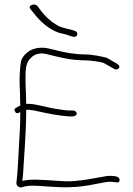

<svg xmlns="http://www.w3.org/2000/svg" viewBox="-20 -869 583 843"><path d="M45 -381C50 -369 59 -371 69 -377V-369C69 -326 67 -287 64 -243C60 -185 59 -119 52 -67C51 -57 59 -47 70 -46C73 -46 76 -47 79 -48H80C96 -53 116 -55 146 -53C228 -48 284 -41 368 -55C405 -62 426 -66 437 -68C446 -70 456 -71 464 -71C488 -71 502 -62 505 -76C508 -94 484 -97 464 -97C454 -97 444 -96 432 -93L363 -81C323 -75 291 -72 269 -73C214 -75 157 -83 102 -79L78 -75C79 -84 80 -91 81 -101C86 -189 95 -288 95 -382V-387H107C120 -386 137 -383 157 -378C193 -370 240 -361 280 -358H300C308 -358 317 -364 317 -370C317 -378 309 -384 300 -384H278C266 -385 252 -387 232 -390C194 -395 145 -411 111 -413H95V-418C95 -431 94 -444 94 -457C93 -478 92 -497 92 -514C92 -554 90 -593 116 -615C128 -629 153 -639 183 -632C235 -619 288 -604 356 -604C373 -604 429 -598 440 -590C455 -582 470 -572 484 -565C491 -562 500 -566 502 -570C508 -581 500 -585 488 -593C476 -598 464 -608 454 -612V-613H453C443 -619 383 -630 356 -630C309 -630 267 -638 232 -647L194 -656C164 -663 136 -659 115 -649C93 -636 74 -617 71 -593C68 -572 66 -543 66 -514C66 -496 67 -477 68 -456C68 -441 68 -425 69 -409V-406L51 -396C44 -393 42 -388 45 -381ZM81 -101V-102ZM113 -830 129 -810C155 -777 192 -741 239 -725C252 -722 275 -717 289 -711C297 -708 305 -706 310 -708C323 -711 322 -727 312 -732C283 -744 250 -744 225 -762C198 -778 179 -798 159 -822V-823L144 -843C132 -856 101 -846 113 -830ZM280 -358Z"/></svg>

Font: Stray Cat
Style: LtExt
Weight: 300
Version: Version 1.0